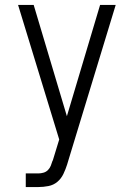

<svg xmlns="http://www.w3.org/2000/svg" viewBox="-20 -755 540 775"><path d="M84 0V-55H135Q145 -55 155.5 -58Q166 -61 173.5 -68.5Q181 -76 185 -86Q189 -96 192 -106L193 -107Q193 -107 193 -107Q193 -107 193 -107L219 -192L53 -735H116L250 -286L384 -735H447L257 -111L251 -91Q245 -72 236 -53Q227 -34 211.5 -21Q196 -8 175.5 -4Q155 0 135 0Z"/></svg>

Font: Iosevka SS04 Light
Style: Regular
Weight: 300
Monospace: yes
Designer: Belleve Invis
Foundry: Belleve Invis
Version: Version 19.0.0; ttfautohint (v1.8.4)